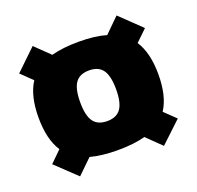

<svg xmlns="http://www.w3.org/2000/svg" viewBox="-113 -683 891 869"><g transform="rotate(-20 332.5 -249.0)"><path d="M634 -467 635 -465 581 -413Q621 -352 621 -248Q621 -143 581 -82L635 -30L534 65L464 -3Q408 12 332 12Q256 12 200 -3L130 65L30 -30L84 -83Q44 -144 44 -249Q44 -354 84 -415L30 -467L130 -563L200 -495Q256 -510 332 -510Q410 -510 464 -494L534 -563ZM332 -128Q377 -128 397.5 -157Q418 -186 418 -250Q418 -314 397.5 -343Q377 -372 332 -372Q286 -372 265.5 -343Q245 -314 245 -250Q245 -186 265.5 -157Q286 -128 332 -128Z"/></g></svg>

Font: Fivo Sans Black
Style: Regular
Weight: 900
Designer: Alexander Slobzheninov
Foundry: Alexander Slobzheninov
Version: 1.0